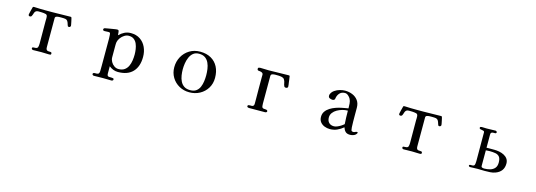

<svg xmlns="http://www.w3.org/2000/svg" viewBox="9 -1463 6983 2503"><g transform="rotate(15 3500.0 -211.5)"><path d="M785 -431Q785 -424 778.5 -417Q772 -410 764 -410Q751 -410 747.5 -414.5Q744 -419 741 -430Q731 -466 720.5 -481Q710 -496 691.5 -499.5Q673 -503 638 -503Q626 -503 605.5 -502.5Q585 -502 569 -496Q553 -490 553 -471V-80Q553 -56 561 -46.5Q569 -37 581 -35Q593 -33 604.5 -33.5Q616 -34 624 -31Q632 -28 632 -14Q632 -1 624.5 1Q617 3 606 3Q580 3 553.5 1.5Q527 0 501 0Q473 0 445.5 1Q418 2 390 2Q383 2 375.5 -3Q368 -8 368 -15Q368 -30 378.5 -31.5Q389 -33 400 -33Q436 -33 443 -51Q450 -69 450 -100V-139Q450 -207 449.5 -274.5Q449 -342 449 -409Q449 -423 450 -436Q451 -449 449 -462Q448 -476 441.5 -485Q435 -494 421 -496Q398 -501 374 -502Q350 -503 327 -503Q304 -503 292.5 -493.5Q281 -484 276 -470.5Q271 -457 267 -443.5Q263 -430 256.5 -420.5Q250 -411 234 -411Q227 -411 221 -416Q215 -421 215 -429Q215 -432 218 -447Q221 -462 226 -481Q231 -500 235 -515.5Q239 -531 240 -535Q242 -542 247.5 -543Q253 -544 260 -544Q280 -544 299.5 -542.5Q319 -541 339 -541Q381 -540 423 -540Q465 -540 507 -540Q568 -540 628 -542Q688 -544 749 -544Q757 -544 761 -540Q763 -539 766.5 -523.5Q770 -508 774.5 -488Q779 -468 782 -451.5Q785 -435 785 -431Z M1684 -284Q1684 -318 1678.5 -355.5Q1673 -393 1659 -426Q1645 -459 1618 -480Q1591 -501 1548 -501Q1518 -501 1489 -483Q1460 -465 1439.5 -437Q1419 -409 1413 -380Q1411 -369 1410.5 -356.5Q1410 -344 1410 -332Q1410 -292 1410 -253Q1410 -214 1410 -174Q1410 -143 1426 -114Q1442 -85 1469 -66Q1496 -47 1528 -47Q1577 -47 1608 -69Q1639 -91 1655.5 -126.5Q1672 -162 1678 -203.5Q1684 -245 1684 -284ZM1798 -282Q1798 -152 1729.5 -80Q1661 -8 1530 -8Q1496 -8 1466 -20Q1436 -32 1410 -53V44Q1410 67 1417.5 75Q1425 83 1438.5 83.5Q1452 84 1469 84Q1480 84 1491 86.5Q1502 89 1502 103Q1502 110 1494.5 115.5Q1487 121 1480 121Q1450 121 1420.5 120Q1391 119 1361 119Q1331 119 1301 120Q1271 121 1241 121Q1234 121 1226.5 115.5Q1219 110 1219 103Q1219 91 1227.5 87.5Q1236 84 1247.5 84Q1259 84 1266 84Q1288 84 1297 73Q1306 62 1306 41Q1306 22 1306.5 4Q1307 -14 1307 -33V-346Q1307 -371 1307 -395.5Q1307 -420 1305 -444Q1304 -452 1303 -462.5Q1302 -473 1295 -477Q1291 -480 1282.5 -480Q1274 -480 1269 -480Q1259 -480 1248 -479Q1237 -478 1226 -478Q1219 -478 1210.5 -481Q1202 -484 1202 -493Q1202 -506 1212 -513Q1213 -514 1229 -517Q1245 -520 1268.5 -524Q1292 -528 1316 -532Q1340 -536 1357.5 -538.5Q1375 -541 1379 -541Q1386 -541 1391.5 -539Q1397 -537 1401 -531Q1403 -529 1404.5 -515.5Q1406 -502 1407 -488.5Q1408 -475 1408 -471Q1441 -503 1479.5 -522.5Q1518 -542 1565 -542Q1640 -542 1692 -506.5Q1744 -471 1771 -412Q1798 -353 1798 -282Z M2655 -264Q2655 -305 2649 -348Q2643 -391 2626 -428.5Q2609 -466 2577 -489Q2545 -512 2494 -512Q2446 -512 2416 -487.5Q2386 -463 2369 -424Q2352 -385 2345.5 -342Q2339 -299 2339 -262Q2339 -221 2345.5 -179Q2352 -137 2369.5 -101.5Q2387 -66 2419 -44.5Q2451 -23 2502 -23Q2552 -23 2582.5 -45.5Q2613 -68 2628.5 -104.5Q2644 -141 2649.5 -183Q2655 -225 2655 -264ZM2775 -261Q2775 -183 2738 -122.5Q2701 -62 2638 -27.5Q2575 7 2497 7Q2422 7 2360 -27.5Q2298 -62 2261.5 -122.5Q2225 -183 2225 -259Q2225 -337 2260.5 -401.5Q2296 -466 2358.5 -504Q2421 -542 2501 -542Q2587 -542 2648.5 -507Q2710 -472 2742.5 -409Q2775 -346 2775 -261Z M3726 -397Q3726 -386 3716.5 -381Q3707 -376 3698 -376Q3692 -376 3685 -379.5Q3678 -383 3676 -388Q3666 -408 3663 -431.5Q3660 -455 3646 -477Q3636 -493 3613 -498.5Q3590 -504 3565 -504.5Q3540 -505 3522 -505Q3504 -505 3484 -499.5Q3464 -494 3464 -470V-99Q3464 -59 3473 -47Q3482 -35 3522 -35Q3530 -35 3537.5 -30Q3545 -25 3545 -16Q3545 -8 3537 -3Q3529 2 3521 2Q3466 2 3411.5 2.5Q3357 3 3302 3Q3295 3 3286 -1Q3277 -5 3277 -15Q3277 -28 3286.5 -31Q3296 -34 3308 -33.5Q3320 -33 3328 -33Q3362 -33 3362 -69V-137Q3361 -210 3361 -283Q3361 -356 3361 -429Q3361 -438 3361.5 -447.5Q3362 -457 3361 -467Q3358 -484 3339 -491Q3320 -498 3305 -498Q3281 -498 3281 -521Q3281 -535 3291.5 -538Q3302 -541 3312 -541Q3341 -541 3369 -539.5Q3397 -538 3426 -538Q3493 -538 3559.5 -540.5Q3626 -543 3693 -543Q3702 -543 3707 -539Q3709 -537 3708 -537Q3712 -515 3714.5 -493Q3717 -471 3720 -449Q3722 -436 3724 -423Q3726 -410 3726 -397Z M4564 -117Q4560 -162 4559.5 -207Q4559 -252 4558 -297H4551Q4520 -297 4484 -287Q4448 -277 4415.5 -258.5Q4383 -240 4362 -212Q4341 -184 4341 -148Q4341 -104 4365.5 -78.5Q4390 -53 4434 -53Q4454 -53 4479 -63.5Q4504 -74 4527 -89Q4550 -104 4564 -117ZM4756 -53Q4756 -49 4755 -47Q4743 -22 4717.5 -11Q4692 0 4666 0Q4625 0 4604 -19.5Q4583 -39 4571 -76Q4532 -43 4487.5 -23.5Q4443 -4 4391 -4Q4353 -4 4318 -18Q4283 -32 4261.5 -60Q4240 -88 4240 -130Q4240 -172 4262 -203Q4284 -234 4318.5 -255.5Q4353 -277 4392 -290.5Q4431 -304 4465 -311Q4488 -316 4511.5 -320Q4535 -324 4558 -328Q4558 -356 4555.5 -392Q4553 -428 4539 -453Q4529 -473 4507.5 -491.5Q4486 -510 4463 -510Q4421 -510 4395.5 -485Q4370 -460 4361 -420Q4360 -416 4359.5 -410Q4359 -404 4357 -399Q4355 -392 4346 -387Q4337 -382 4329 -382Q4309 -382 4289.5 -390.5Q4270 -399 4270 -423Q4270 -435 4274 -444Q4287 -476 4318 -497.5Q4349 -519 4387 -529.5Q4425 -540 4456 -540Q4511 -540 4557.5 -520.5Q4604 -501 4632.5 -462Q4661 -423 4661 -363Q4661 -336 4661 -308.5Q4661 -281 4661 -254Q4661 -215 4661.5 -176.5Q4662 -138 4664 -100Q4665 -81 4669 -64Q4673 -47 4699 -47Q4710 -47 4721.5 -53.5Q4733 -60 4745 -60Q4747 -60 4751.5 -58Q4756 -56 4756 -53Z M5785 -431Q5785 -424 5778.5 -417Q5772 -410 5764 -410Q5751 -410 5747.5 -414.5Q5744 -419 5741 -430Q5731 -466 5720.5 -481Q5710 -496 5691.5 -499.5Q5673 -503 5638 -503Q5626 -503 5605.5 -502.5Q5585 -502 5569 -496Q5553 -490 5553 -471V-80Q5553 -56 5561 -46.5Q5569 -37 5581 -35Q5593 -33 5604.5 -33.5Q5616 -34 5624 -31Q5632 -28 5632 -14Q5632 -1 5624.5 1Q5617 3 5606 3Q5580 3 5553.5 1.5Q5527 0 5501 0Q5473 0 5445.5 1Q5418 2 5390 2Q5383 2 5375.5 -3Q5368 -8 5368 -15Q5368 -30 5378.5 -31.5Q5389 -33 5400 -33Q5436 -33 5443 -51Q5450 -69 5450 -100V-139Q5450 -207 5449.5 -274.5Q5449 -342 5449 -409Q5449 -423 5450 -436Q5451 -449 5449 -462Q5448 -476 5441.5 -485Q5435 -494 5421 -496Q5398 -501 5374 -502Q5350 -503 5327 -503Q5304 -503 5292.5 -493.5Q5281 -484 5276 -470.5Q5271 -457 5267 -443.5Q5263 -430 5256.5 -420.5Q5250 -411 5234 -411Q5227 -411 5221 -416Q5215 -421 5215 -429Q5215 -432 5218 -447Q5221 -462 5226 -481Q5231 -500 5235 -515.5Q5239 -531 5240 -535Q5242 -542 5247.5 -543Q5253 -544 5260 -544Q5280 -544 5299.5 -542.5Q5319 -541 5339 -541Q5381 -540 5423 -540Q5465 -540 5507 -540Q5568 -540 5628 -542Q5688 -544 5749 -544Q5757 -544 5761 -540Q5763 -539 5766.5 -523.5Q5770 -508 5774.5 -488Q5779 -468 5782 -451.5Q5785 -435 5785 -431Z M6633 -152Q6633 -205 6613.5 -229Q6594 -253 6559.5 -259.5Q6525 -266 6481 -266Q6468 -266 6455 -265Q6442 -264 6429 -263V-54Q6429 -37 6442.5 -32.5Q6456 -28 6469 -28Q6510 -28 6547.5 -38.5Q6585 -49 6609 -76Q6633 -103 6633 -152ZM6733 -165Q6733 -110 6706 -73Q6679 -36 6628 -17Q6595 -4 6556 -2Q6517 0 6482 0Q6458 0 6434.5 -1Q6411 -2 6387 -2Q6362 -2 6337 -0.5Q6312 1 6286 1Q6280 1 6273.5 -3.5Q6267 -8 6267 -15Q6267 -23 6274.5 -25.5Q6282 -28 6288 -28Q6292 -28 6296 -27.5Q6300 -27 6304 -27Q6325 -27 6333.5 -34.5Q6342 -42 6344 -64Q6346 -79 6346 -95Q6346 -111 6346 -126Q6346 -215 6345.5 -305Q6345 -395 6345 -484Q6345 -496 6334.5 -500.5Q6324 -505 6310.5 -506.5Q6297 -508 6286.5 -511.5Q6276 -515 6276 -527Q6276 -537 6284 -540Q6292 -543 6300 -543Q6317 -543 6333.5 -542Q6350 -541 6366 -541Q6396 -541 6426.5 -542.5Q6457 -544 6487 -544Q6492 -544 6499 -538Q6506 -532 6506 -527Q6506 -516 6493 -510Q6486 -510 6480 -510Q6474 -510 6467 -510Q6449 -510 6439 -503Q6429 -496 6429 -476V-298Q6441 -299 6452.5 -299Q6464 -299 6476 -299H6535Q6567 -299 6601.5 -292.5Q6636 -286 6666 -270.5Q6696 -255 6714.5 -229Q6733 -203 6733 -165Z"/></g></svg>

Font: Kaisei Tokumin Medium
Style: Regular
Weight: 500
Designer: Font-Kai, 金井和夫
Foundry: KAZUO KANAI
Version: Version 5.003